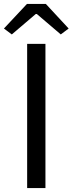

<svg xmlns="http://www.w3.org/2000/svg" viewBox="-38 -956 369 976"><path d="M100 0H193V-733H100ZM-18 -811 22 -781 144 -885H149L271 -781L311 -811L195 -936H99Z"/></svg>

Font: Noto Sans Mono CJK SC Regular
Style: Regular
Weight: 400
Designer: Ryoko NISHIZUKA (kana & ideographs); Paul D. Hunt (Latin, Greek & Cyrillic); Wenlong ZHANG (bopomofo); Sandoll Communica
Foundry: Adobe Systems Incorporated
Version: Version 1.005;PS 1.005;hotconv 1.0.96;makeotf.lib2.5.65012